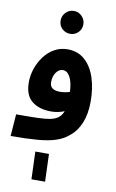

<svg xmlns="http://www.w3.org/2000/svg" viewBox="-111 -866 701 1165"><g transform="rotate(10 239.5 -283.5)"><path d="M0 5 10 -130Q92 -130 141.5 -131.5Q191 -133 218 -138.5Q245 -144 262 -155Q285 -169 297 -200Q258 -184 215 -184Q141 -184 96.5 -220Q52 -256 52 -335Q52 -379 66.5 -421Q81 -463 107 -497.5Q133 -532 169.5 -552.5Q206 -573 250 -573Q313 -573 356 -535Q399 -497 420.5 -431.5Q442 -366 442 -284Q442 -209 419.5 -153.5Q397 -98 358 -67Q325 -37 278.5 -21.5Q232 -6 164.5 -0.5Q97 5 0 5ZM185 -359Q185 -311 248 -311Q278 -311 308 -321Q305 -381 287.5 -412.5Q270 -444 243 -444Q220 -444 202.5 -420Q185 -396 185 -359ZM248 -668Q218 -668 197.5 -688Q177 -708 177 -738Q177 -767 197.5 -788Q218 -809 248 -809Q276 -809 296.5 -788Q317 -767 317 -738Q317 -708 296.5 -688Q276 -668 248 -668ZM170 242 164 72H248L254 242Z"/></g></svg>

Font: Noto Sans Arabic SemCond
Style: Bold
Weight: 700
Width: 4
Designer: Monotype Design Team, Nadine Chahine, Nizar Qandah and Khaled Hosny
Foundry: Monotype Imaging Inc.
Version: Version 2.012; ttfautohint (v1.8.4.7-5d5b)